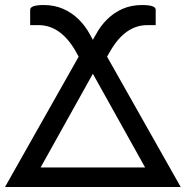

<svg xmlns="http://www.w3.org/2000/svg" viewBox="-32 -744 739 764"><path d="M687 0H-12L281 -518.5L268 -542Q208.5 -644 121.5 -644H88V-705Q88 -724 142.5 -724Q184.5 -724 219.2 -708.8Q254 -693.5 280.8 -667.2Q307.5 -641 325.5 -607.5L337.5 -585.5L350 -607.5Q368 -641 394.5 -667.2Q421 -693.5 455.8 -708.8Q490.5 -724 533 -724Q587.5 -724 587.5 -705.5V-644H554Q467 -644 407.5 -542L394 -518.5ZM545.5 -77.5 337.5 -450.5 129.5 -77.5Z"/></svg>

Font: Verano Sans
Style: Regular
Weight: 400
Designer: Lukasz Dziedzic with Adam Twardoch and Botio Nikoltchev
Foundry: tyPoland Lukasz Dziedzic
Version: Version 3.001;December 28, 2019;FontCreator 12.0.0.2547 64-b